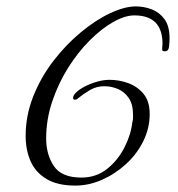

<svg xmlns="http://www.w3.org/2000/svg" viewBox="-20 -561 556 599"><path d="M215 18Q159 18 124.5 -3Q90 -24 75 -59Q60 -94 60 -137Q60 -201 84 -261Q108 -321 147 -371.5Q186 -422 232.5 -460.5Q279 -499 324 -520Q369 -541 404 -541Q429 -541 453 -532Q477 -523 493 -501.5Q509 -480 509 -441Q509 -431 507.5 -416Q506 -401 494 -401Q486 -401 486 -406V-412L487 -424Q487 -513 399 -513Q370 -513 333.5 -492.5Q297 -472 260 -435Q223 -398 192.5 -349.5Q162 -301 143 -244.5Q124 -188 124 -129Q124 -79 148 -43Q172 -7 234 -7Q280 -7 314 -34Q348 -61 368.5 -101.5Q389 -142 393 -181Q395 -186 395 -192Q395 -198 395 -203Q395 -236 381.5 -255.5Q368 -275 347.5 -283.5Q327 -292 306 -292Q281 -292 260.5 -280Q240 -268 223 -254Q220 -250 214 -250Q208 -250 208 -255Q208 -267 227 -280.5Q246 -294 272.5 -303Q299 -312 321 -312Q352 -312 380.5 -301.5Q409 -291 428 -268Q447 -245 447 -205Q447 -161 427 -120.5Q407 -80 373 -49Q339 -18 298 0Q257 18 215 18Z"/></svg>

Font: Allura
Style: Regular
Weight: 400
Designer: Robert E. Leuschke
Foundry: Robert E. Leuschke
Version: Version 1.110